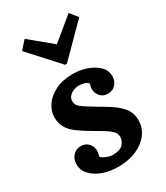

<svg xmlns="http://www.w3.org/2000/svg" viewBox="-197 -873 840 970"><g transform="rotate(-30 223.0 -388.5)"><path d="M200 11Q152 11 111.5 -3Q71 -17 46 -43.5Q21 -70 21 -105Q21 -136 39.5 -155.5Q58 -175 85 -175Q112 -175 129 -157Q146 -139 146 -113Q146 -106 144.5 -98.5Q143 -91 140 -83Q145 -73 166.5 -64Q188 -55 203 -55Q247 -55 264.5 -74Q282 -93 282 -117Q282 -136 267.5 -150.5Q253 -165 230 -179Q207 -193 181 -208Q134 -235 103 -258Q72 -281 57.5 -306.5Q43 -332 43 -367Q43 -402 65 -435Q87 -468 129.5 -489.5Q172 -511 233 -511Q273 -511 311.5 -498Q350 -485 375.5 -460.5Q401 -436 401 -401Q401 -375 384 -355Q367 -335 338 -335Q311 -335 294.5 -353.5Q278 -372 278 -396Q278 -404 279.5 -411Q281 -418 284 -425Q276 -436 259.5 -440.5Q243 -445 229 -445Q215 -445 199.5 -439Q184 -433 173 -421.5Q162 -410 162 -393Q162 -379 168.5 -368.5Q175 -358 195 -344.5Q215 -331 255 -307Q288 -288 322.5 -266Q357 -244 380.5 -214.5Q404 -185 404 -143Q404 -98 377 -63Q350 -28 304 -8.5Q258 11 200 11ZM223 -570 69 -739 111 -786 238 -681H239L369 -788L405 -743L233 -570Z"/></g></svg>

Font: Lora Italic
Style: Italic
Weight: 400
Italic angle: -3°
Designer: Olga Karpushina, Alexei Vanyashin (Cyrillic)
Foundry: Cyreal
Version: Version 2.210; ttfautohint (v1.8.1.43-b0c9)